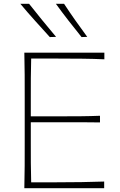

<svg xmlns="http://www.w3.org/2000/svg" viewBox="-20 -990 631 1010"><path d="M108 0Q109.5 -61 109.8 -117Q110 -173 110 -238V-475Q110 -540.5 109.8 -596.5Q109.5 -652.5 108 -713H529V-678Q476 -680.5 415.2 -681.2Q354.5 -682 272 -682H144Q142.5 -630 142.2 -579.8Q142 -529.5 142 -472V-378H281Q353 -378 405.2 -378.5Q457.5 -379 506 -381V-346Q454.5 -347 402.5 -347Q350.5 -347 280 -347H142V-242Q142 -184 142.2 -133.8Q142.5 -83.5 144 -31H276Q346 -31 408.2 -32Q470.5 -33 528 -35V0ZM242 -795Q202.5 -838.5 163.5 -881.8Q124.5 -925 87 -970H133Q167 -926.5 202.8 -883Q238.5 -839.5 275 -796ZM409 -795Q374 -838.5 340.2 -881.8Q306.5 -925 274 -970H317Q345.5 -926.5 376.2 -883Q407 -839.5 439 -796Z"/></svg>

Font: Commissioner Flair Thin
Style: Regular
Weight: 100
Designer: Kostas Bartsokas
Foundry: Kostas Bartsokas
Version: Version 1.000; ttfautohint (v1.8.3)